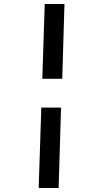

<svg xmlns="http://www.w3.org/2000/svg" viewBox="-20 -823 491 953"><path d="M172 110 185 -289H283L271 110ZM190 -432 202 -803H300L289 -432Z"/></svg>

Font: Literata
Style: Bold Italic
Weight: 700
Italic angle: -2°
Designer: Latin by Veronika Burian and Jose Scaglione. Greek by Irene Vlachou. Cyrillic by Vera Evstafieva
Foundry: TypeTogether
Version: Version 3.103;gftools[0.9.29]